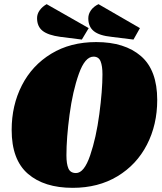

<svg xmlns="http://www.w3.org/2000/svg" viewBox="-20 -882 779 922"><path d="M735 -402Q735 -283 685.5 -187Q636 -91 544 -35.5Q452 20 329 20Q192 20 114 -47.5Q36 -115 36 -258Q36 -376 85 -472Q134 -568 226 -624Q318 -680 442 -680Q579 -680 657 -612.5Q735 -545 735 -402ZM299 -136Q299 -95 308.5 -73Q318 -51 345 -51Q384 -51 413 -136Q442 -221 457 -334.5Q472 -448 472 -525Q472 -565 463 -587.5Q454 -610 429 -610Q388 -610 358.5 -527Q329 -444 314 -331.5Q299 -219 299 -136ZM373 -692 270 -705Q211 -713 184.5 -734Q158 -755 158 -795Q158 -815 170.5 -832.5Q183 -850 204 -862L406 -747ZM621 -692 516 -705Q457 -711 430.5 -732.5Q404 -754 404 -794Q404 -815 417 -833Q430 -851 453 -862L652 -747Z"/></svg>

Font: Sansita Black Italic
Style: Regular
Weight: 900
Italic angle: -11°
Designer: Pablo Cosgaya
Foundry: Omnibus-Type
Version: Version 1.006